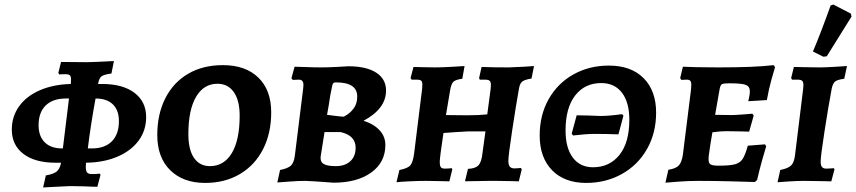

<svg xmlns="http://www.w3.org/2000/svg" viewBox="-20 -797 3772 846"><path d="M359 -80Q358 -72 358 -62Q358 -43 364 -36.5Q370 -30 386 -30Q405 -30 419 -32L423 -27L409 26Q387 26 349 24L288 23Q276 23 206 27L170 29L182 -24Q216 -30 230 -41.5Q244 -53 249 -80H225Q134 -80 83 -119Q32 -158 32 -226Q32 -284 64.5 -329Q97 -374 156 -399.5Q215 -425 292 -427V-429Q293 -436 293 -447Q293 -460 288 -465Q283 -470 269 -470Q249 -470 241 -469L237 -476L249 -524L363 -523Q387 -523 482 -528L471 -473Q439 -469 428 -461Q417 -453 413 -431L412 -427H430Q521 -427 572.5 -388Q624 -349 624 -281Q624 -222 590.5 -177Q557 -132 497 -106.5Q437 -81 359 -80ZM254 -143H257L284 -363H271Q213 -363 181.5 -332.5Q150 -302 150 -245Q150 -197 177 -170Q204 -143 254 -143ZM367 -143H385Q442 -143 473 -174.5Q504 -206 504 -263Q504 -311 477.5 -337Q451 -363 401 -363Q379 -243 367 -143Z M673 -202Q673 -294 708.5 -364Q744 -434 809 -472Q874 -510 962 -510Q1062 -510 1118.5 -455Q1175 -400 1175 -302Q1175 -210 1139 -139.5Q1103 -69 1037 -30Q971 9 884 9Q787 9 730 -47Q673 -103 673 -202ZM1036 -287Q1036 -355 1010 -391.5Q984 -428 938 -428Q878 -428 844 -370.5Q810 -313 810 -206Q810 -137 835 -101Q860 -65 905 -65Q967 -65 1001.5 -122.5Q1036 -180 1036 -287Z M1202 7 1214 -48Q1249 -55 1262 -67.5Q1275 -80 1279 -110L1316 -408Q1317 -414 1317 -423Q1317 -446 1297 -446L1270 -445L1264 -452L1278 -503Q1292 -503 1328 -501.5Q1364 -500 1393 -500Q1424 -500 1462 -502Q1500 -504 1515 -505Q1594 -505 1637.5 -477Q1681 -449 1681 -398Q1681 -318 1582 -265Q1628 -250 1653 -222.5Q1678 -195 1678 -158Q1678 -82 1616 -37Q1554 8 1449 8Q1345 0 1325 0Q1296 0 1255.5 3Q1215 6 1202 7ZM1493 -283Q1493 -281 1510 -292Q1527 -303 1540.5 -322.5Q1554 -342 1554 -372Q1554 -434 1460 -434Q1452 -434 1449 -431Q1446 -428 1444 -420Q1435 -381 1428 -330L1421 -291Q1430 -290 1457 -286.5Q1484 -283 1493 -283ZM1393 -108Q1390 -85 1405.5 -75Q1421 -65 1460 -65Q1500 -65 1523.5 -86.5Q1547 -108 1547 -146Q1547 -200 1481 -215H1410Z M2220 -89Q2220 -70 2226.5 -62.5Q2233 -55 2247 -55Q2257 -55 2265 -56Q2273 -57 2275 -57L2279 -51L2266 2Q2257 2 2229.5 1Q2202 0 2167 0H2133Q2097 0 2077 1Q2062 1 2045.5 1.5Q2029 2 2029 1L2042 -53Q2074 -54 2088 -68.5Q2102 -83 2106 -123L2119 -218H2041Q2016 -217 1982 -214.5Q1948 -212 1934 -211L1922 -127Q1921 -119 1919 -102Q1917 -85 1918 -76Q1919 -63 1924 -58.5Q1929 -54 1942 -54Q1953 -54 1960.5 -55Q1968 -56 1970 -56Q1971 -55 1972 -53.5Q1973 -52 1973 -51L1960 2Q1948 2 1916.5 1Q1885 0 1856 0Q1824 0 1782.5 2Q1741 4 1727 6L1740 -48Q1777 -55 1788.5 -69Q1800 -83 1805 -123L1840 -406Q1841 -413 1841 -424Q1841 -437 1836 -441.5Q1831 -446 1816 -446H1794L1789 -453L1802 -502Q1812 -502 1840.5 -501Q1869 -500 1898 -500Q1924 -500 1968.5 -502.5Q2013 -505 2027 -506L2017 -450Q1987 -446 1977.5 -436.5Q1968 -427 1963 -397L1945 -290L2039 -289Q2090 -289 2127 -293L2142 -406Q2143 -412 2143 -423Q2143 -436 2137.5 -441Q2132 -446 2118 -446H2094L2091 -453L2102 -502Q2118 -501 2155.5 -500.5Q2193 -500 2222 -500Q2257 -501 2289.5 -503Q2322 -505 2333 -506L2322 -451Q2292 -446 2281.5 -438Q2271 -430 2267 -408Q2253 -330 2236.5 -220.5Q2220 -111 2220 -89Z M2358 -200Q2358 -290 2397.5 -360Q2437 -430 2506.5 -469Q2576 -508 2663 -508Q2761 -508 2816 -452.5Q2871 -397 2871 -301Q2871 -211 2831 -140.5Q2791 -70 2720.5 -30.5Q2650 9 2563 9Q2467 9 2412.5 -47Q2358 -103 2358 -200ZM2753 -269Q2753 -346 2720.5 -388.5Q2688 -431 2629 -431Q2557 -431 2514.5 -376.5Q2472 -322 2472 -222Q2472 -145 2504 -102.5Q2536 -60 2593 -60Q2666 -60 2709.5 -114.5Q2753 -169 2753 -269ZM2499 -208 2521 -289 2573 -288Q2613 -286 2627 -286Q2663 -286 2721 -294L2727 -287L2705 -205Q2649 -207 2600 -207Q2580 -207 2554.5 -205Q2529 -203 2505 -200Z M3147 -67Q3195 -67 3218 -73Q3241 -79 3252.5 -97Q3264 -115 3275 -155L3351 -161L3356 -152Q3352 -140 3339.5 -96Q3327 -52 3316 -4L3306 5Q3282 4 3202.5 2Q3123 0 3058 0Q3012 0 2968 3.5Q2924 7 2912 8L2925 -49Q2958 -54 2971 -68Q2984 -82 2989 -116L3025 -404Q3026 -412 3026 -423Q3026 -436 3021.5 -441Q3017 -446 3006 -446L2982 -445L2977 -453L2989 -503Q3005 -502 3049.5 -501Q3094 -500 3145 -500Q3307 -500 3389 -510L3395 -501Q3391 -489 3379 -445.5Q3367 -402 3359 -356L3277 -351Q3278 -355 3281 -369Q3284 -383 3284 -393Q3284 -409 3276.5 -416.5Q3269 -424 3250 -427Q3231 -430 3193 -430Q3168 -430 3161 -426Q3154 -422 3151 -405L3131 -291L3203 -290Q3219 -290 3251.5 -292.5Q3284 -295 3295 -296L3301 -288L3281 -217Q3271 -217 3241.5 -218Q3212 -219 3180 -219Q3154 -219 3119 -214L3110 -160Q3109 -150 3105.5 -128.5Q3102 -107 3102 -96Q3102 -78 3111 -72.5Q3120 -67 3147 -67Z M3596 -85Q3596 -68 3602 -61Q3608 -54 3621 -54Q3634 -54 3642.5 -55Q3651 -56 3654 -56L3657 -51L3643 2Q3629 2 3592.5 1Q3556 0 3522 0Q3493 0 3455.5 2.5Q3418 5 3406 6L3418 -48Q3453 -55 3466 -68Q3479 -81 3483 -113L3519 -406Q3520 -413 3520 -423Q3520 -436 3514.5 -441Q3509 -446 3495 -446H3470Q3468 -449 3466 -453L3478 -502Q3506 -502 3524 -501L3592 -500Q3615 -500 3656.5 -502.5Q3698 -505 3712 -506L3700 -450Q3670 -446 3660 -438Q3650 -430 3645 -408Q3629 -322 3612.5 -215Q3596 -108 3596 -85ZM3623 -549 3608 -547 3562 -570Q3596 -650 3640 -773L3652 -777L3729 -737L3732 -724Z"/></svg>

Font: Alegreya SC
Style: Bold Italic
Weight: 700
Italic angle: -7°
Designer: Juan Pablo del Peral
Foundry: Huerta Tipografica
Version: Version 2.007; ttfautohint (v1.6)